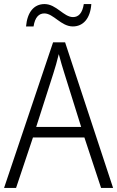

<svg xmlns="http://www.w3.org/2000/svg" viewBox="-20 -924 577 944"><path d="M108 -794H145C152 -840 172 -858 198 -858C243 -858 280 -794 338 -794C389 -794 424 -833 429 -904H392C385 -859 366 -840 339 -840C293 -840 257 -904 199 -904C146 -904 114 -863 108 -794ZM477 0H536L300 -716H241L0 0H59L142 -248H395ZM297 -562 379 -300H158L242 -562C251 -590 261 -624 269 -658C277 -627 289 -587 297 -562Z"/></svg>

Font: Noto Sans Khmer SemiCondensed Light
Style: Regular
Weight: 300
Width: 4
Designer: Danh Hong and the Monotype Design Team
Foundry: Monotype Imaging Inc.
Version: Version 2.004